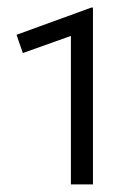

<svg xmlns="http://www.w3.org/2000/svg" viewBox="-20 -846 351 505"><path d="M166.5 -361V-751.5L40 -706.5L23.5 -754.5L220 -826H224.5V-361Z"/></svg>

Font: Geologica ExtraLight
Style: Regular
Weight: 200
Designer: Sindre Bremnes, Frode Helland
Foundry: Monokrom Skriftforlag AS
Version: Version 1.010; ttfautohint (v1.8.4.7-5d5b);gftools[0.9.28]